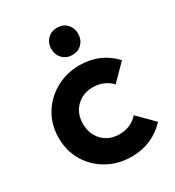

<svg xmlns="http://www.w3.org/2000/svg" viewBox="-173 -806 837 918"><g transform="rotate(-30 246.0 -346.5)"><path d="M286 10Q212 10 153 -23Q94 -56 60 -113Q26 -170 26 -241Q26 -313 60 -370Q94 -427 153.5 -460.5Q213 -494 286 -494Q343 -494 391 -473Q439 -452 474 -413L390 -328Q371 -349 344.5 -360Q318 -371 286 -371Q250 -371 221.5 -354.5Q193 -338 176.5 -309.5Q160 -281 160 -242Q160 -204 176.5 -174.5Q193 -145 221.5 -128.5Q250 -112 286 -112Q319 -112 345.5 -123.5Q372 -135 391 -157L476 -72Q439 -32 391 -11Q343 10 286 10ZM282 -553Q250 -553 229 -574.5Q208 -596 208 -628Q208 -660 229 -681.5Q250 -703 282 -703Q315 -703 335.5 -681.5Q356 -660 356 -628Q356 -596 335.5 -574.5Q315 -553 282 -553Z"/></g></svg>

Font: Outfit Thin SemiBold
Style: Regular
Weight: 600
Version: Version 1.100;gftools[0.9.27]